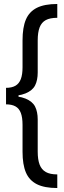

<svg xmlns="http://www.w3.org/2000/svg" viewBox="-20 -823 328 977"><path d="M94.7 -480.5V-617.2Q94.7 -683.6 111.8 -723.6Q128.9 -763.7 167.5 -783.2Q206.1 -802.7 271.5 -802.7V-732.4Q234.4 -732.4 212.9 -720.7Q191.4 -709 181.6 -683.6Q171.9 -658.2 171.9 -617.2V-454.1Q171.9 -415 158.7 -388.7Q145.5 -362.3 109.9 -347.7Q74.2 -333 10.7 -333V-376Q40 -376 58.6 -386.7Q77.1 -397.5 85.9 -420.4Q94.7 -443.4 94.7 -480.5ZM94.7 -50.8V-187.5Q94.7 -225.6 85.9 -248.5Q77.1 -271.5 58.6 -281.7Q40 -292 10.7 -292V-335.9Q74.2 -335.9 109.9 -321.3Q145.5 -306.6 158.7 -280.3Q171.9 -253.9 171.9 -214.8V-51.8Q171.9 -10.7 181.6 14.6Q191.4 40 212.9 52.2Q234.4 64.5 271.5 64.5V133.8Q206.1 133.8 167.5 114.3Q128.9 94.7 111.8 54.7Q94.7 14.6 94.7 -50.8ZM10.7 -376H74.2V-292H10.7Z"/></svg>

Font: Pretendard GOV Variable
Style: Regular
Weight: 400
Designer: Base glyphs from Inter by Rasmus Andersson; Hangul glyphs from Noto Sans CJK(Source Han Sans) by Jang Soo-young and Kang
Foundry: Kil Hyung-jin
Version: Version 1.307;Glyphs 3.2 (3192)